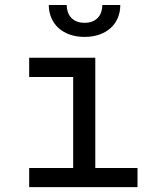

<svg xmlns="http://www.w3.org/2000/svg" viewBox="-20 -764 640 784"><path d="M99.1 -528.3H369.1V-78.1H541.5V0H99.1V-78.1H278.8V-449.7H99.1ZM471.2 -743.7Q471.2 -714.8 460.9 -690.7Q450.7 -666.5 431.6 -649.4Q412.6 -632.3 385.7 -622.8Q358.9 -613.3 325.7 -613.3Q292 -613.3 265.1 -622.8Q238.3 -632.3 219.2 -649.4Q200.2 -666.5 189.7 -690.7Q179.2 -714.8 179.2 -743.7H252.4Q252.4 -729 256.8 -715.6Q261.2 -702.1 270 -692.4Q278.8 -682.6 292.5 -676.8Q306.2 -670.9 325.7 -670.9Q344.7 -670.9 358.2 -676.8Q371.6 -682.6 380.4 -692.4Q389.2 -702.1 393.6 -715.6Q397.9 -729 397.9 -743.7Z"/></svg>

Font: Roboto Mono
Style: Regular
Weight: 400
Designer: Google
Version: Version 2.000985; 2015; ttfautohint (v1.3)